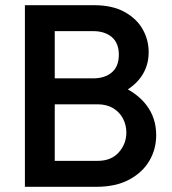

<svg xmlns="http://www.w3.org/2000/svg" viewBox="-20 -720 662 740"><path d="M155 0V-100H356Q409 -100 438 -133Q467 -166 467 -209Q467 -238 454 -263Q441 -288 416 -303Q391 -318 356 -318H155V-418H339Q384 -418 411 -441Q438 -464 438 -509Q438 -554 411 -577Q384 -600 339 -600H155V-700H342Q413 -700 460 -674Q507 -648 530 -607Q553 -566 553 -519Q553 -464 522.5 -422Q492 -380 433 -354L442 -390Q508 -363 545 -314Q582 -265 582 -199Q582 -145 555.5 -100Q529 -55 477.5 -27.5Q426 0 351 0ZM76 0V-700H191V0Z"/></svg>

Font: Outfit Thin Medium
Style: Regular
Weight: 500
Version: Version 1.100;gftools[0.9.27]